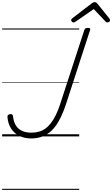

<svg xmlns="http://www.w3.org/2000/svg" viewBox="-20 -1276 1049 1796"><path d="M270 19Q211 19 163 -4Q115 -27 85.5 -71Q56 -115 50 -177Q49 -192 53.5 -198.5Q58 -205 73 -208Q86 -210 93 -205.5Q100 -201 102 -188Q107 -138 127.5 -104Q148 -70 185 -52.5Q222 -35 274 -35Q311 -35 343 -44Q375 -53 403 -72.5Q431 -92 455.5 -123.5Q480 -155 502 -199.5Q524 -244 543 -303L769 -996Q772 -1006 779.5 -1010.5Q787 -1015 802 -1015Q816 -1015 821.5 -1010.5Q827 -1006 823 -996L598 -304Q575 -234 549.5 -181Q524 -128 494.5 -90Q465 -52 430.5 -28Q396 -4 356.5 7.5Q317 19 270 19ZM667 -1066Q659 -1066 652.5 -1073Q646 -1080 646 -1087Q646 -1093 648.5 -1096.5Q651 -1100 655 -1104L836 -1243Q845 -1250 852 -1253Q859 -1256 867 -1256Q874 -1256 879.5 -1252.5Q885 -1249 891 -1242L1004 -1102Q1007 -1098 1008 -1093.5Q1009 -1089 1009 -1086Q1009 -1077 1000.5 -1071.5Q992 -1066 985 -1066Q979 -1066 974.5 -1068.5Q970 -1071 966 -1076L857 -1191L689 -1075Q682 -1070 677.5 -1068Q673 -1066 667 -1066ZM0 490H721V500H0ZM0 -20H721V0H0ZM0 -505H721V-500H0ZM0 -1010H721V-1000H0Z"/></svg>

Font: Playwrite BE VLG Guides
Style: Regular
Weight: 400
Designer: Veronika Burian, José Scaglione
Foundry: TypeTogether
Version: Version 1.003